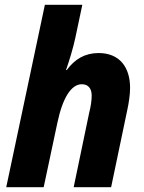

<svg xmlns="http://www.w3.org/2000/svg" viewBox="-20 -780 600 800"><path d="M6 0H162L219 -268C241 -373 277 -429 321 -429C347 -429 362 -412 362 -382C362 -360 358 -335 352 -312L287 0H443L510 -320C517 -352 522 -386 522 -414C522 -500 478 -559 391 -559C334 -559 292 -534 258 -488H255C268 -525 285 -580 294 -623L323 -760H167Z"/></svg>

Font: Noto Sans SemiCondensed ExtraBold
Style: Italic
Weight: 800
Width: 4
Italic angle: -12°
Designer: Monotype Design Team
Foundry: Monotype Imaging Inc.
Version: Version 2.013